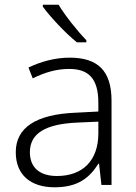

<svg xmlns="http://www.w3.org/2000/svg" viewBox="-20 -786 576 816"><path d="M229 -766H162V-758C191 -717 257 -646 307 -606H347V-615C309 -654 255 -722 229 -766ZM276 -541C212 -541 151 -523 101 -499L119 -453C170 -478 219 -493 274 -493C355 -493 398 -454 398 -349V-312L301 -307C135 -300 47 -245 47 -139C47 -43 110 10 212 10C311 10 360 -30 398 -90H401L411 0H454V-358C454 -485 396 -541 276 -541ZM308 -265 398 -269V-217C397 -105 333 -38 222 -38C150 -38 107 -73 107 -139C107 -219 173 -259 308 -265Z"/></svg>

Font: Noto Sans Gurmukhi Light
Style: Regular
Weight: 300
Designer: Jelle Bosma - Monotype Design Team
Foundry: Monotype Imaging Inc.
Version: Version 2.004